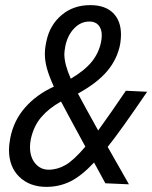

<svg xmlns="http://www.w3.org/2000/svg" viewBox="-20 -717 594 749"><path d="M400 -144 483 2 391 -2 347 -83Q297 -30 254 -9Q211 12 161 12Q96 12 55.5 -27Q15 -66 15 -133Q15 -151 20 -178Q33 -246 77.5 -297Q122 -348 190 -379Q171 -421 163 -450.5Q155 -480 155 -506Q155 -529 161 -556Q174 -619 220 -658Q266 -697 332 -697Q390 -697 421 -666.5Q452 -636 452 -582Q452 -566 449 -546Q438 -487 398.5 -440Q359 -393 284 -352Q309 -305 363 -208Q415 -280 471 -363L554 -359Q447 -202 400 -144ZM231 -506Q231 -467 256 -410Q309 -441 337 -475Q365 -509 374 -552Q377 -567 377 -579Q377 -604 364.5 -618.5Q352 -633 329 -633Q295 -633 269.5 -606.5Q244 -580 235 -538Q231 -516 231 -506ZM313 -145Q247 -266 218 -321Q171 -295 141 -260Q111 -225 100 -173Q97 -157 97 -143Q97 -104 117.5 -79.5Q138 -55 170 -55Q204 -55 236 -73.5Q268 -92 313 -145Z"/></svg>

Font: Decalotype
Style: Italic
Weight: 400
Italic angle: -12°
Designer: Alfredo Marco Pradil
Foundry: Alfredo Marco Pradil
Version: Version 1.0